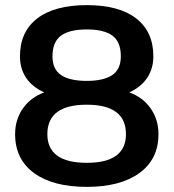

<svg xmlns="http://www.w3.org/2000/svg" viewBox="-20 -715 678 750"><path d="M39 -191Q39 -248 69.5 -291.5Q100 -335 153 -354Q106 -375 82 -411Q58 -447 58 -495Q58 -591 125.5 -643Q193 -695 319 -695Q445 -695 512 -643Q579 -591 579 -495Q579 -447 555 -411Q531 -375 485 -354Q538 -335 568.5 -291.5Q599 -248 599 -191Q599 -93 524.5 -39Q450 15 319 15Q187 15 113 -39Q39 -93 39 -191ZM452 -495Q452 -551 419.5 -575.5Q387 -600 319 -600Q251 -600 218 -575.5Q185 -551 185 -495Q185 -444 219 -421.5Q253 -399 319 -399Q384 -399 418 -421.5Q452 -444 452 -495ZM472 -191Q472 -306 319 -306Q165 -306 165 -191Q165 -79 319 -79Q472 -79 472 -191Z"/></svg>

Font: Mitr
Style: Regular
Weight: 400
Designer: Thanarat Vachiruckul
Foundry: Cadson Demak
Version: Version 1.003